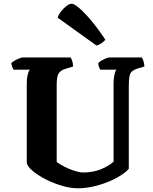

<svg xmlns="http://www.w3.org/2000/svg" viewBox="-20 -1013 824 1033"><path d="M399 0Q358 0 311.5 -14Q265 -28 223.5 -49.5Q182 -71 154.5 -94.5Q127 -118 124 -137V-563Q124 -591 129 -611.5Q134 -632 141 -638H53Q50 -643 46 -652.5Q42 -662 41 -674Q47 -680 59 -687Q71 -694 84 -699Q97 -704 102 -704H360Q364 -698 368.5 -685Q373 -672 373 -655L330 -642Q307 -635 296 -618.5Q285 -602 285 -556V-142Q301 -129 328 -115.5Q355 -102 382 -93.5Q409 -85 426 -85Q480 -85 522 -102Q564 -119 591 -143V-562Q591 -590 595.5 -610.5Q600 -631 606 -638H520Q516 -643 512.5 -652.5Q509 -662 509 -674Q514 -680 526 -687Q538 -694 550.5 -699Q563 -704 569 -704H743Q747 -698 751.5 -685.5Q756 -673 757 -655L722 -645Q703 -639 692 -630.5Q681 -622 677 -604.5Q673 -587 673 -552V-105Q652 -80 607.5 -56Q563 -32 507.5 -16Q452 0 399 0ZM499 -768 290 -918Q296 -936 310 -953.5Q324 -971 339.5 -982Q355 -993 366 -993Q379 -993 407 -969Q435 -945 471.5 -901.5Q508 -858 547 -799Q542 -793 528.5 -782.5Q515 -772 499 -768Z"/></svg>

Font: Texturina ExtraBold
Style: Regular
Weight: 800
Designer: Guillermo Torres Carreño
Foundry: Omnibus-Type
Version: Version 1.002; ttfautohint (v1.8.3)